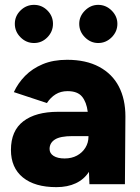

<svg xmlns="http://www.w3.org/2000/svg" viewBox="-20 -758 577 790"><path d="M212 12Q123 12 74 -28Q25 -68 25 -141Q25 -220 76 -259Q127 -298 219 -298H341Q336 -338 317.5 -360.5Q299 -383 258 -383Q230 -383 209 -370Q188 -357 173 -334L37 -379Q54 -416 83.5 -446Q113 -476 156 -494Q199 -512 256 -512Q334 -512 388 -483Q442 -454 469 -402Q496 -350 496 -279L494 0H348L346 -51Q326 -20 292 -4Q258 12 212 12ZM246 -106Q275 -106 297 -118Q319 -130 331.5 -150.5Q344 -171 344 -195V-198H278Q228 -198 206 -184Q184 -170 184 -145Q184 -127 200.5 -116.5Q217 -106 246 -106ZM384 -581Q353 -581 329.5 -604.5Q306 -628 306 -660Q306 -691 329.5 -714.5Q353 -738 384 -738Q416 -738 439.5 -714.5Q463 -691 463 -660Q463 -628 439.5 -604.5Q416 -581 384 -581ZM120 -581Q88 -581 64.5 -604.5Q41 -628 41 -660Q41 -692 64.5 -715Q88 -738 120 -738Q152 -738 175 -715Q198 -692 198 -660Q198 -628 175 -604.5Q152 -581 120 -581Z"/></svg>

Font: Figtree ExtraBold
Style: Regular
Weight: 800
Designer: Erik Kennedy
Foundry: Erik Kennedy
Version: Version 2.002